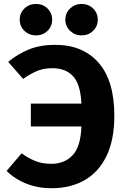

<svg xmlns="http://www.w3.org/2000/svg" viewBox="-20 -962 655 999"><path d="M266.7 -728.7Q411.8 -728.7 493.3 -635.1Q574.9 -541.5 574.9 -360Q574.9 -233.3 533.8 -149.5Q492.8 -65.6 419.5 -24.1Q346.2 17.4 248.7 17.4Q177.4 17.4 117.7 -6.2Q57.9 -29.7 14.4 -72.8L92.3 -164.1Q127.2 -139 163.3 -124.4Q199.5 -109.7 247.7 -109.7Q315.9 -109.7 357.9 -154.4Q400 -199 403.6 -304.1H140.5V-423.1H403.6Q399 -524.1 360 -565.6Q321 -607.2 252.8 -607.2Q202.6 -607.2 165.9 -589.7Q129.2 -572.3 100.5 -551.3L22.6 -640Q71.3 -680.5 130 -704.6Q188.7 -728.7 266.7 -728.7ZM167.2 -777.9Q131.8 -777.9 107.2 -801.5Q82.6 -825.1 82.6 -860Q82.6 -894.4 107.2 -917.9Q131.8 -941.5 167.2 -941.5Q203.1 -941.5 227.2 -917.9Q251.3 -894.4 251.3 -860Q251.3 -825.1 227.2 -801.5Q203.1 -777.9 167.2 -777.9ZM404.1 -777.9Q369.7 -777.9 344.9 -801.5Q320 -825.1 320 -860Q320 -894.4 344.9 -917.9Q369.7 -941.5 404.1 -941.5Q440 -941.5 464.4 -917.9Q488.7 -894.4 488.7 -860Q488.7 -825.1 464.4 -801.5Q440 -777.9 404.1 -777.9Z"/></svg>

Font: Fira Code
Style: Bold
Weight: 700
Monospace: yes
Designer: Carrois Corporate, Edenspiekermann AG, Nikita Prokopov
Foundry: Carrois Corporate, Edenspiekermann AG, Nikita Prokopov
Version: Version 6.000; ttfautohint (v1.8.2) -l 8 -r 50 -G 200 -x 14 